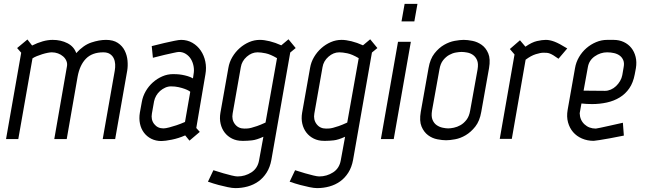

<svg xmlns="http://www.w3.org/2000/svg" viewBox="-20 -715 3320 987"><path d="M324 -373Q327 -388 321.5 -401.5Q316 -415 304.5 -425Q293 -435 278 -440.5Q263 -446 246 -446Q238 -446 225 -443.5Q212 -441 197.5 -436.5Q183 -432 169.5 -426.5Q156 -421 147 -415L74 0H11L89 -444L68 -468L121 -512L145 -481Q173 -495 199.5 -502.5Q226 -510 251 -510Q293 -510 326.5 -493Q360 -476 372 -442Q409 -483 449.5 -496.5Q490 -510 525 -510Q562 -510 585.5 -494.5Q609 -479 621 -455Q633 -431 635.5 -403.5Q638 -376 634 -352L572 0H508L570 -352Q573 -369 572 -385.5Q571 -402 564.5 -415.5Q558 -429 545 -437.5Q532 -446 511 -446Q454 -446 422 -413.5Q390 -381 379 -321L323 0H259Z M958 -243Q958 -244 950.5 -248.5Q943 -253 929.5 -258Q916 -263 898 -267Q880 -271 859 -271Q844 -271 829.5 -264.5Q815 -258 803 -247.5Q791 -237 783 -223Q775 -209 772 -194L761 -132Q755 -100 772.5 -77.5Q790 -55 820 -55Q831 -55 850 -60Q869 -65 887 -71Q908 -78 931 -88ZM989 -57 1007 -37 954 8 932 -19Q898 -4 863 3Q828 10 810 10Q781 10 758 -1.5Q735 -13 720 -33Q705 -53 699.5 -79.5Q694 -106 699 -136L709 -191Q714 -220 729 -246Q744 -272 766 -291.5Q788 -311 814.5 -322.5Q841 -334 870 -334Q876 -334 888.5 -333.5Q901 -333 915.5 -330.5Q930 -328 945 -323.5Q960 -319 972 -312L975 -333Q979 -354 975 -375Q971 -396 961 -412Q951 -428 935 -438Q919 -448 900 -448Q893 -448 871 -443Q849 -438 826 -433Q799 -426 766 -418L760 -478Q795 -487 825 -494Q851 -500 875.5 -505Q900 -510 911 -510Q943 -510 969 -495Q995 -480 1012 -455Q1029 -430 1035.5 -398.5Q1042 -367 1036 -333Z M1404 -416Q1370 -436 1345.5 -441Q1321 -446 1304 -446Q1274 -446 1248.5 -423.5Q1223 -401 1218 -370L1176 -132Q1170 -100 1187.5 -77Q1205 -54 1236 -54Q1244 -54 1252 -54.5Q1260 -55 1272 -58Q1284 -61 1301.5 -67Q1319 -73 1345 -85ZM1375 107Q1368 145 1350.5 172.5Q1333 200 1308.5 217.5Q1284 235 1253.5 243.5Q1223 252 1190 252Q1174 252 1150.5 247Q1127 242 1104 236Q1078 229 1049 219L1077 160Q1104 169 1129 176Q1150 182 1170.5 187Q1191 192 1201 192Q1240 192 1272.5 171Q1305 150 1312 108L1334 -12Q1299 4 1275.5 6.5Q1252 9 1235 9H1225Q1196 9 1173 -2.5Q1150 -14 1135 -33.5Q1120 -53 1114 -79Q1108 -105 1113 -135L1154 -366Q1159 -396 1174.5 -422Q1190 -448 1212 -467.5Q1234 -487 1260.5 -498.5Q1287 -510 1316 -510Q1338 -510 1366.5 -503Q1395 -496 1426 -482L1463 -513L1500 -468L1472 -445Z M1824 -416Q1790 -436 1765.5 -441Q1741 -446 1724 -446Q1694 -446 1668.5 -423.5Q1643 -401 1638 -370L1596 -132Q1590 -100 1607.5 -77Q1625 -54 1656 -54Q1664 -54 1672 -54.5Q1680 -55 1692 -58Q1704 -61 1721.5 -67Q1739 -73 1765 -85ZM1795 107Q1788 145 1770.5 172.5Q1753 200 1728.5 217.5Q1704 235 1673.5 243.5Q1643 252 1610 252Q1594 252 1570.5 247Q1547 242 1524 236Q1498 229 1469 219L1497 160Q1524 169 1549 176Q1570 182 1590.5 187Q1611 192 1621 192Q1660 192 1692.5 171Q1725 150 1732 108L1754 -12Q1719 4 1695.5 6.5Q1672 9 1655 9H1645Q1616 9 1593 -2.5Q1570 -14 1555 -33.5Q1540 -53 1534 -79Q1528 -105 1533 -135L1574 -366Q1579 -396 1594.5 -422Q1610 -448 1632 -467.5Q1654 -487 1680.5 -498.5Q1707 -510 1736 -510Q1758 -510 1786.5 -503Q1815 -496 1846 -482L1883 -513L1920 -468L1892 -445Z M2060 -695H2126L2110 -605H2044ZM2026 -500H2092L2004 0H1938Z M2435 -358Q2440 -388 2432.5 -405.5Q2425 -423 2411.5 -432.5Q2398 -442 2381.5 -445Q2365 -448 2353 -448Q2341 -448 2323.5 -445Q2306 -442 2289 -432.5Q2272 -423 2258 -405.5Q2244 -388 2239 -358L2201 -147Q2196 -117 2203.5 -99Q2211 -81 2225 -71.5Q2239 -62 2255.5 -58.5Q2272 -55 2284 -55Q2296 -55 2313 -58.5Q2330 -62 2347 -71.5Q2364 -81 2378 -99Q2392 -117 2397 -147ZM2454 -140Q2446 -93 2423.5 -64.5Q2401 -36 2374 -20Q2347 -4 2319.5 1Q2292 6 2273 6Q2254 6 2228 1Q2202 -4 2180.5 -20Q2159 -36 2147 -64.5Q2135 -93 2143 -140L2183 -365Q2191 -412 2213.5 -440.5Q2236 -469 2263 -484.5Q2290 -500 2317.5 -505Q2345 -510 2364 -510Q2383 -510 2408.5 -505Q2434 -500 2456 -484.5Q2478 -469 2490 -440.5Q2502 -412 2494 -365Z M2851 -413Q2836 -424 2825 -430.5Q2814 -437 2806 -440Q2798 -443 2790 -443.5Q2782 -444 2773 -444Q2759 -444 2734.5 -436.5Q2710 -429 2682 -408L2611 -1H2549L2625 -435Q2620 -441 2613 -449Q2606 -457 2601 -463L2653 -508L2681 -475Q2714 -498 2740.5 -504Q2767 -510 2786 -510Q2806 -510 2830 -501Q2854 -492 2896 -466Z M3090 -248Q3105 -248 3120 -254.5Q3135 -261 3147 -272.5Q3159 -284 3167.5 -298.5Q3176 -313 3179 -329L3186 -370Q3190 -391 3184 -405.5Q3178 -420 3166 -429Q3154 -438 3137 -442Q3120 -446 3101 -446Q3067 -446 3037.5 -425.5Q3008 -405 3002 -370L2980 -249ZM2936 -365Q2941 -395 2956.5 -421.5Q2972 -448 2994.5 -467.5Q3017 -487 3044.5 -498.5Q3072 -510 3101 -510H3134Q3163 -510 3186.5 -499Q3210 -488 3225.5 -468.5Q3241 -449 3247.5 -422.5Q3254 -396 3249 -365L3243 -333Q3235 -290 3215 -261Q3195 -232 3165.5 -214Q3136 -196 3099.5 -188Q3063 -180 3024 -180Q2996 -180 2969 -183L2960 -133Q2961 -98 2984.5 -76Q3008 -54 3043 -54Q3045 -54 3067 -58.5Q3089 -63 3115 -69Q3145 -75 3182 -84L3187 -18Q3148 -10 3115 -4Q3087 1 3062 5Q3037 9 3032 9Q2999 9 2971.5 -3Q2944 -15 2926 -36Q2908 -57 2900 -86Q2892 -115 2898 -150Z"/></svg>

Font: Marvel
Style: Bold Italic
Weight: 700
Italic angle: -12°
Designer: Carolina Trebol
Foundry: Carolina Trebol
Version: Version 1.001